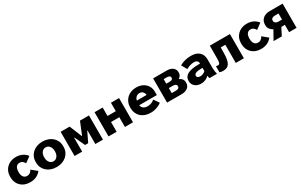

<svg xmlns="http://www.w3.org/2000/svg" viewBox="245 -2046 5603 3572"><g transform="rotate(-30 3046.5 -260.0)"><path d="M302 11H311C412 11 488 -27 542 -96L424 -193C397 -144 365 -120 321 -120H314C253 -120 212 -169 212 -254V-266C212 -355 249 -404 311 -404H314C357 -404 388 -384 416 -333L537 -422C484 -492 405 -531 308 -531H300C148 -531 33 -421 33 -274V-249C33 -99 143 11 302 11Z M871 12H882C1049 12 1172 -99 1172 -248V-272C1172 -421 1049 -532 882 -532H871C705 -532 582 -421 582 -272V-248C582 -99 705 12 871 12ZM872 -111C810 -111 762 -171 762 -254V-266C762 -349 810 -409 872 -409H882C944 -409 991 -349 991 -266V-254C991 -171 943 -111 882 -111Z M1264 0H1427V-298H1434L1535 -80H1602L1703 -290H1710V0H1873V-520H1680L1572 -256H1565L1457 -520H1264Z M1993 0H2167V-209H2345V0H2519V-520H2345V-339H2167V-520H1993Z M2892 12H2910C2989 12 3083 -23 3133 -67L3055 -178C3023 -147 2969 -122 2911 -122H2902C2834 -122 2786 -157 2778 -216V-217H3156V-296C3156 -430 3046 -532 2898 -532H2886C2729 -532 2611 -420 2611 -269V-251C2611 -92 2726 12 2892 12ZM2782 -314C2796 -375 2838 -411 2890 -411H2893C2950 -411 2988 -370 2992 -314Z M3251 0H3566C3671 0 3743 -55 3743 -137V-158C3743 -207 3712 -248 3658 -271C3698 -297 3718 -331 3718 -370V-389C3718 -465 3649 -520 3552 -520H3251ZM3414 -312V-410H3481C3527 -410 3555 -394 3555 -367V-354C3555 -327 3528 -312 3480 -312ZM3414 -110V-218H3503C3549 -218 3578 -200 3578 -169V-156C3578 -126 3549 -110 3502 -110Z M3980 12C4057 12 4115 -20 4149 -59C4152 -36 4157 -17 4163 0H4323C4313 -45 4305 -84 4305 -130V-322C4305 -455 4216 -532 4073 -532H4062C3975 -532 3885 -508 3823 -470L3888 -352C3945 -383 4003 -401 4053 -401H4058C4117 -401 4144 -371 4144 -331V-322H4108C3902 -322 3799 -264 3799 -153V-142C3799 -50 3874 12 3980 12ZM4030 -114C3990 -114 3963 -134 3963 -161V-165C3963 -206 4012 -230 4107 -230H4145V-161C4115 -130 4070 -114 4030 -114Z M4451 11C4575 11 4624 -60 4627 -267L4629 -390H4727V0H4901V-520H4469L4468 -257C4468 -160 4462 -126 4416 -126C4408 -126 4391 -128 4377 -134V-2C4401 7 4423 11 4451 11Z M5263 11H5272C5373 11 5449 -27 5503 -96L5385 -193C5358 -144 5326 -120 5282 -120H5275C5214 -120 5173 -169 5173 -254V-266C5173 -355 5210 -404 5272 -404H5275C5318 -404 5349 -384 5377 -333L5498 -422C5445 -492 5366 -531 5269 -531H5261C5109 -531 4994 -421 4994 -274V-249C4994 -99 5104 11 5263 11Z M5538 0H5715L5796 -157H5872V0H6033V-520H5749C5634 -520 5553 -449 5553 -348V-328C5553 -268 5591 -222 5646 -192ZM5797 -269C5749 -269 5715 -297 5715 -332V-343C5715 -378 5749 -400 5797 -400H5875V-269Z"/></g></svg>

Font: Fixel Display ExtraBold
Style: Regular
Weight: 800
Designer: AlfaBravo + MacPaw
Foundry: Kyrylo Tkachov, Marchela Mozhyna, Serhii Makarenko, Maria Weinstein, Zakhar Kryvoshyya
Version: Version 1.211